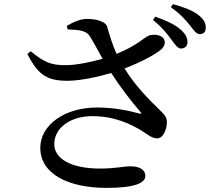

<svg xmlns="http://www.w3.org/2000/svg" viewBox="-20 -859 1040 934"><path d="M860 -623C879 -623 892 -635 892 -654C892 -674 884 -692 861 -713C833 -739 789 -759 735 -778L724 -762C769 -726 795 -692 814 -666C832 -641 845 -623 860 -623ZM952 -693C971 -693 981 -705 981 -724C981 -747 971 -766 945 -786C919 -807 876 -824 821 -839L811 -824C861 -788 883 -761 903 -737C923 -712 934 -693 952 -693ZM311 -466C375 -467 457 -485 521 -504C566 -434 620 -364 662 -316C671 -306 668 -304 657 -307C616 -318 542 -336 452 -336C294 -336 176 -251 176 -140C176 -9 319 55 498 55C637 55 687 31 687 -3C687 -36 654 -50 616 -50C579 -50 541 -39 468 -39C321 -39 244 -89 244 -158C244 -236 321 -294 429 -294C536 -294 616 -256 671 -222C701 -203 719 -186 745 -186C776 -186 792 -234 792 -266C791 -287 783 -299 759 -322C703 -376 635 -445 586 -526C663 -555 736 -594 766 -620C783 -636 787 -659 774 -674C760 -690 729 -693 707 -687C682 -679 651 -639 547 -597C528 -640 515 -680 501 -730C495 -752 453 -767 404 -767C371 -767 337 -752 305 -733L309 -716C366 -714 399 -710 416 -684C434 -656 456 -614 479 -573C419 -556 348 -542 301 -542C227 -541 192 -558 129 -610L113 -596C162 -505 197 -465 311 -466Z"/></svg>

Font: GenKiMin2 TW SB
Style: Regular
Weight: 600
Version: Version 2.100;PS 2.1;hotconv 16.6.51;makeotf.lib2.5.65220 DE